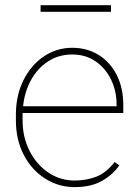

<svg xmlns="http://www.w3.org/2000/svg" viewBox="-20 -726 544 755"><path d="M273.9 9.8Q210 9.8 157.2 -23.9Q104.5 -57.6 73.5 -116.9Q42.5 -176.3 42.5 -252.9V-274.4Q42.5 -351.6 72.5 -411.1Q102.5 -470.7 152.8 -504.4Q203.1 -538.1 264.2 -538.1Q322.8 -538.1 368.2 -509.8Q413.6 -481.4 439.2 -430.7Q464.8 -379.9 464.8 -312.5V-281.7H68.8Q68.8 -278.3 68.8 -274.4V-252.9Q68.8 -187 95.9 -133.3Q123 -79.6 169.4 -47.9Q215.8 -16.1 273.9 -16.1Q319.3 -16.1 358.6 -31.2Q397.9 -46.4 430.7 -88.9L449.2 -75.7Q422.9 -38.1 380.1 -14.2Q337.4 9.8 273.9 9.8ZM264.2 -511.7Q210.9 -511.7 169.4 -484.9Q127.9 -458 102.3 -411.9Q76.7 -365.7 70.8 -308.1H438.5V-314.5Q438.5 -367.7 417 -412.4Q395.5 -457 356.4 -484.4Q317.4 -511.7 264.2 -511.7ZM416.5 -705.6V-679.7H139.6V-705.6Z"/></svg>

Font: Vazirmatn UI FD Thin
Style: Regular
Weight: 100
Designer: Saber Rastikerdar
Foundry: Saber Rastikerdar
Version: Version 33.003